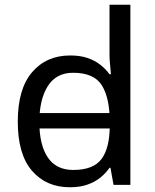

<svg xmlns="http://www.w3.org/2000/svg" viewBox="-20 -780 655 810"><path d="M104 -238V-303H480V-238ZM275 10Q175 10 115 -59.5Q55 -129 55 -267Q55 -405 115.5 -475.5Q176 -546 276 -546Q318 -546 349 -535.5Q380 -525 403 -507Q426 -489 442 -467H448Q447 -480 444.5 -505.5Q442 -531 442 -546V-760H530V0H459L446 -72H442Q426 -49 403 -30.5Q380 -12 348.5 -1Q317 10 275 10ZM289 -63Q374 -63 408.5 -109.5Q443 -156 443 -250V-266Q443 -366 410 -419.5Q377 -473 288 -473Q217 -473 181.5 -416.5Q146 -360 146 -265Q146 -169 181.5 -116Q217 -63 289 -63Z"/></svg>

Font: oriya15
Style: Book
Weight: 400
Designer: Jelle Bosma - Monotype Design Team
Foundry: Monotype Imaging Inc.
Version: Version 2.003